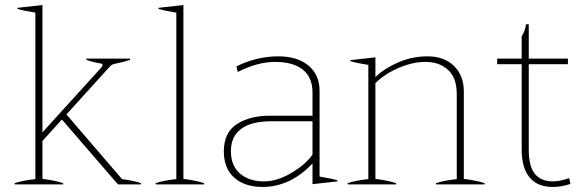

<svg xmlns="http://www.w3.org/2000/svg" viewBox="-20 -730 2308 760"><path d="M538 -5V0H447L225 -257L148 -172V-22Q201 -15 230 -5V0H38V-5Q71 -16 120 -21V-680Q70 -688 49 -695V-699L148 -710V-206L383 -465Q386 -468 386 -473Q386 -478 377 -479Q351 -483 322 -493V-498H495V-493Q468 -484 432 -477Q421 -474 417 -469L243 -277L463 -21Q509 -15 538 -5Z M596 -5Q629 -16 678 -21V-680Q628 -688 607 -695V-699L706 -710V-22Q759 -15 788 -5V0H596Z M866 -131Q866 -206 918 -239Q970 -272 1047 -272H1217V-364Q1217 -424 1178.5 -454.5Q1140 -485 1070 -485Q999 -485 921 -445L916 -467Q950 -485 993.5 -496Q1037 -507 1082 -507Q1158 -507 1201.5 -470Q1245 -433 1245 -370V-31Q1295 -23 1316 -16V-12L1217 -1V-83Q1129 10 1019 10Q949 10 907.5 -26.5Q866 -63 866 -131ZM1217 -118V-250H1055Q974 -250 934 -219.5Q894 -189 894 -132Q894 -73 930.5 -42.5Q967 -12 1025 -12Q1077 -12 1133.5 -45.5Q1190 -79 1217 -118Z M1898 -5V0H1706V-5Q1739 -16 1788 -21V-357Q1788 -422 1753.5 -453.5Q1719 -485 1664 -485Q1613 -485 1557.5 -461Q1502 -437 1466 -401V-22Q1519 -15 1548 -5V0H1356V-5Q1389 -16 1438 -21V-473Q1388 -481 1367 -488V-492L1466 -503V-425Q1501 -459 1556 -483Q1611 -507 1672 -507Q1738 -507 1777 -469Q1816 -431 1816 -368V-22Q1869 -15 1898 -5Z M2238 -2Q2201 10 2169 10Q2107 10 2076 -28Q2045 -66 2045 -138V-476H1948V-498H2045V-587Q2059 -607 2062 -634H2073V-498H2228V-476H2073V-138Q2073 -72 2097 -42Q2121 -12 2169 -12Q2196 -12 2233 -25Z"/></svg>

Font: Trirong Thin
Style: Regular
Weight: 250
Designer: Katatrad Team
Foundry: CadsonDemak
Version: Version 1.001